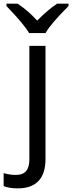

<svg xmlns="http://www.w3.org/2000/svg" viewBox="-75 -786 394 1046"><path d="M22 240.2Q-23.9 240.2 -55.2 228V157.2Q-21.5 167 11.2 167Q49.3 167 67.1 146.2Q85 125.5 85 83V-536.1H172.9V80.1Q172.9 160.2 134.5 200.2Q96.2 240.2 22 240.2ZM-39.6 -766.1H20.5Q76.2 -730 127.4 -673.8Q189 -735.4 236.3 -766.1H298.3V-752.9Q198.2 -652.8 173.3 -606H83.5Q54.2 -655.8 -39.6 -752.9Z"/></svg>

Font: NotoPenekeko
Style: Regular
Weight: 400
Designer: Monotype Design team
Foundry: Monotype Imaging Inc.
Version: Version 1.04